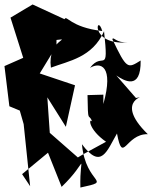

<svg xmlns="http://www.w3.org/2000/svg" viewBox="-23 -780 682 860"><path d="M76 0 192 -96 253 57C377 -62 333 -100 337 60C489 27 361 51 344 -134C431 -17 456 -105 501 -182C528 -40 538 -181 639 -179C474 -340 659 -354 586 -341L498 -442C529 -421 609 -370 607 -509C549 -473 545 -468 480 -605C487 -617 495 -588 548 -590C375 -577 411 -726 435 -641C290 -658 276 -715 266 -694L123 -760L24 -701L81 -521L-3 -484L19 -304L101 -270L40 -374L83 -224L112 54ZM440 -356 369 -354C371 -219 373 -278 390 -236C373 -254 373 -200 452 -145C362 -95 219 -24 346 -57L200 -185L189 -344L272 -212L313 -398L155 -451L230 -574V-601C303 -609 188 -603 205 -477C284 -507 391 -522 443 -640C465 -436 438 -554 380 -476C427 -504 488 -486 440 -314Z"/></svg>

Font: Asimov Silicon
Style: Regular
Weight: 400
Designer: Google
Version: Version 2.000980; 2014